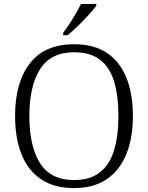

<svg xmlns="http://www.w3.org/2000/svg" viewBox="-20 -951 757 981"><path d="M358 10Q257 10 190 -35Q123 -80 90 -162.5Q57 -245 57 -359Q57 -529 132.5 -627Q208 -725 359 -725Q460 -725 526.5 -680.5Q593 -636 626 -553.5Q659 -471 659 -358Q659 -247 626 -164.5Q593 -82 526 -36Q459 10 358 10ZM358 -31Q440 -31 490 -70Q540 -109 562.5 -182.5Q585 -256 585 -358Q585 -461 563 -534Q541 -607 491.5 -645.5Q442 -684 359 -684Q240 -684 185 -598Q130 -512 130 -358Q130 -204 184.5 -117.5Q239 -31 358 -31ZM303 -784Q318 -803 335 -829Q352 -855 367.5 -882Q383 -909 394 -931H472V-921Q459 -904 433 -875Q407 -846 377.5 -817.5Q348 -789 325 -771H303Z"/></svg>

Font: Noto Serif Malayalam Light
Style: Regular
Weight: 300
Designer: Indian type Foundry, Jelle Bosma, Monotype Design Team
Foundry: Monotype Imaging Inc.
Version: Version 2.104; ttfautohint (v1.8.4.7-5d5b)